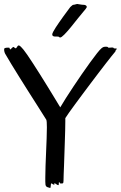

<svg xmlns="http://www.w3.org/2000/svg" viewBox="-22 -921 595 946"><path d="M549.8 -682.1Q553.2 -682.1 553.7 -680.4Q554.2 -678.7 548.8 -674.8Q547.9 -673.8 547.9 -673.1Q547.9 -672.4 547.9 -671.4Q547.9 -670.4 547.1 -668.7Q546.4 -667 543.9 -664.1Q539.6 -659.2 527.8 -644.5Q516.1 -629.9 500 -609.1Q483.9 -588.4 464.6 -563Q445.3 -537.6 425 -510.7Q404.8 -483.9 385 -457.3Q365.2 -430.7 348.1 -407.5Q331.1 -384.3 318.4 -366.5Q305.7 -348.6 299.8 -338.9V-323.2Q299.8 -304.7 299.1 -278.3Q298.3 -252 297.4 -222.4Q296.4 -192.9 295.4 -162.6Q294.4 -132.3 293.5 -106.4Q292.5 -80.6 291.7 -61Q291 -41.5 291 -33.2Q291 -26.4 290.3 -22.9Q289.6 -19.5 288.1 -18.3Q286.6 -17.1 283.9 -17.1Q281.2 -17.1 276.9 -17.1Q272.5 -17.1 272 -20Q271.5 -22.9 270 -23.9Q268.6 -24.4 268.1 -22Q267.6 -19.5 267.6 -16.6Q267.6 -13.7 267.3 -11.2Q267.1 -8.8 266.1 -8.8Q263.2 -8.8 260 -10.5Q256.8 -12.2 254.2 -14.2Q251.5 -16.1 249.3 -17.3Q247.1 -18.6 246.1 -18.1Q245.1 -17.6 245.6 -16.1Q246.1 -14.6 246.1 -13.2Q246.1 -11.7 245.6 -11Q245.1 -10.3 243.2 -11.2Q240.7 -11.7 238.3 -13.4Q235.8 -15.1 233.9 -16.4Q231.9 -17.6 230.7 -17.3Q229.5 -17.1 229 -14.2Q228 -7.3 227.5 -0.7Q227.1 5.9 224.1 4.9Q219.2 3.9 211.4 1Q203.6 -2 202.1 -11.2Q201.2 -17.1 201.2 -25.9Q201.2 -34.7 201.2 -45.9Q201.2 -70.8 202.4 -104Q203.6 -137.2 205.1 -171.9Q206.5 -206.5 207.8 -238.8Q209 -271 209 -293.9Q209 -325.2 206.1 -331.1Q203.6 -335 190.9 -355.2Q178.2 -375.5 159.4 -405Q140.6 -434.6 117.9 -470.2Q95.2 -505.9 73.5 -540.8Q51.8 -575.7 33 -606.4Q14.2 -637.2 2.9 -657.2Q1 -660.6 0 -664.8Q-1 -668.9 -1.5 -672.9Q-2 -676.8 -1.5 -679.4Q-1 -682.1 0 -683.1Q2 -684.1 5.4 -685.1Q8.3 -686 12.7 -686.3Q17.1 -686.5 23.9 -686Q25.9 -680.2 27.3 -678.7Q28.8 -677.2 30.3 -678Q31.7 -678.7 33.2 -680.9Q34.7 -683.1 36.1 -684.1Q41.5 -689.5 43 -689.9Q44.4 -690.4 49.8 -686Q54.7 -681.6 57.1 -683.6Q59.6 -685.5 64 -692.9Q68.4 -699.2 74 -696Q79.6 -692.9 86.9 -684.1L94.2 -675.8Q100.1 -668.9 112.3 -651.1Q124.5 -633.3 140.4 -608.9Q156.2 -584.5 174.6 -555.4Q192.9 -526.4 210.9 -497.1Q229 -467.8 245.6 -440.4Q262.2 -413.1 274.9 -392.1Q285.2 -410.2 302.5 -437.3Q319.8 -464.4 339.8 -494.6Q359.9 -524.9 381.3 -555.9Q402.8 -586.9 421.9 -613.3Q440.9 -639.6 455.8 -658.4Q470.7 -677.2 478 -683.1Q481.4 -686 484.1 -687.5Q486.8 -689 489 -689.7Q491.2 -690.4 493.4 -690.4Q495.6 -690.4 498 -690.9Q505.4 -690.9 507.6 -689.9Q509.8 -689 510.5 -688Q511.2 -687 512 -686.3Q512.7 -685.5 516.1 -686Q523.4 -687 530.3 -687Q537.1 -687 538.1 -684.1Q538.1 -683.1 539.6 -682.6Q541 -682.1 549.8 -682.1ZM400.4 -877.4Q382.8 -856.9 363.5 -832.5Q344.2 -808.1 326.7 -786.6Q309.1 -765.1 294.9 -750.7Q280.8 -736.3 274.4 -736.3Q271 -736.3 270.3 -737.8Q269.5 -739.3 267.1 -740.2Q264.2 -741.2 258.8 -741Q253.4 -740.7 248.3 -741Q243.2 -741.2 239.3 -743.4Q235.4 -745.6 235.4 -751.5Q235.4 -755.4 240 -764.4Q244.6 -773.4 252.4 -785.4Q260.3 -797.4 269.8 -811.3Q279.3 -825.2 289.3 -838.9Q299.3 -852.5 308.3 -864.7Q317.4 -877 324.2 -886.2Q328.1 -889.2 332.3 -893.3Q336.4 -897.5 340.3 -897.5Q341.3 -897.5 343.8 -897.9Q346.2 -898.4 349.1 -899.2Q352.1 -899.9 354.5 -900.6Q356.9 -901.4 358.4 -901.4Q358.9 -901.4 363.3 -900.6Q367.7 -899.9 372.3 -899.2Q377 -898.4 381.1 -897.9Q385.3 -897.5 386.2 -897.5Q386.7 -897.5 391.4 -897.2Q396 -897 399.9 -895Q403.8 -893.1 405.3 -888.9Q406.7 -884.8 400.4 -877.4Z"/></svg>

Font: Oregano
Style: Regular
Weight: 400
Version: Version 1.000